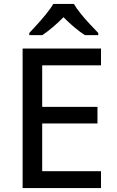

<svg xmlns="http://www.w3.org/2000/svg" viewBox="-20 -962 597 982"><path d="M496.6 0H95.7V-713.9H496.6V-627.9H195.8V-415.5H478.5V-330.6H195.8V-86.4H496.6ZM357.9 -941.9Q370.6 -919.9 392.8 -892.3Q415 -864.7 439.5 -838.6Q463.9 -812.5 482.4 -793.5V-782.2H414.6Q388.2 -798.8 359.6 -823Q331.1 -847.2 304.7 -874Q278.3 -847.2 250.5 -823.5Q222.7 -799.8 196.3 -782.2H129.9V-793.5Q148.4 -813 172.1 -839.1Q195.8 -865.2 217.8 -892.6Q239.7 -919.9 252.9 -941.9Z"/></svg>

Font: Open Sans Medium
Style: Regular
Weight: 500
Designer: Monotype Design Team
Foundry: Monotype Imaging Inc.
Version: Version 3.000